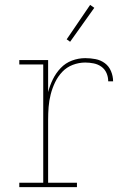

<svg xmlns="http://www.w3.org/2000/svg" viewBox="-20 -766 540 786"><path d="M59 0V-18H157V-502H59V-520H177V-389Q184 -416 196.5 -441.5Q209 -467 228.5 -487.5Q248 -508 274.5 -518Q301 -528 329 -528Q350 -528 371 -524Q392 -520 409 -507.5Q426 -495 434.5 -474.5Q443 -454 443 -433H423Q423 -451 416 -467Q409 -483 395 -493Q381 -503 363.5 -506.5Q346 -510 329 -510Q303 -510 278 -500.5Q253 -491 235 -472Q217 -453 205.5 -429Q194 -405 187.5 -379.5Q181 -354 179 -328Q177 -302 177 -276V-18H295V0ZM267 -595 253 -605 349 -746 366 -734Z"/></svg>

Font: Iosevka Curly Slab Thin
Style: Regular
Weight: 100
Monospace: yes
Designer: Belleve Invis
Foundry: Belleve Invis
Version: Version 22.1.2; ttfautohint (v1.8.4)